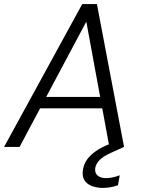

<svg xmlns="http://www.w3.org/2000/svg" viewBox="-32 -720 706 941"><path d="M-12 0 371 -700H443L576 0H504L391 -614L64 0ZM122 -189 150 -245H496L506 -189ZM472 201Q444 201 419 192Q394 183 381.5 162.5Q369 142 375 109Q379 86 393 64.5Q407 43 434.5 23Q462 3 505 -14L564 -38L576 0L512 29Q474 46 456.5 64Q439 82 435 102Q431 127 446 140Q461 153 488 153Q502 153 519.5 149.5Q537 146 555 139L546 188Q529 194 510 197.5Q491 201 472 201Z"/></svg>

Font: DM Sans Light
Style: Italic
Weight: 300
Italic angle: -10°
Designer: Colophon Foundry, Jonny Pinhorn
Foundry: Colophon Foundry
Version: Version 4.004;gftools[0.9.30]